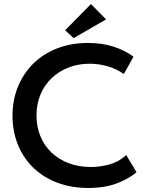

<svg xmlns="http://www.w3.org/2000/svg" viewBox="-20 -923 719 952"><path d="M418 9Q333 9 263.5 -17.5Q194 -44 145 -91.5Q96 -139 69 -205Q42 -271 42 -349Q42 -427 69 -493Q96 -559 145 -607.5Q194 -656 263 -683Q332 -710 416 -710Q486 -710 542 -692Q598 -674 642 -642L594 -556Q557 -582 513.5 -594.5Q470 -607 424 -607Q367 -607 319 -588Q271 -569 235.5 -535Q200 -501 180.5 -454Q161 -407 161 -351Q161 -294 180.5 -247Q200 -200 236 -166Q272 -132 321.5 -113.5Q371 -95 431 -95Q476 -95 522 -107.5Q568 -120 606 -154L657 -69Q620 -37 560 -14Q500 9 418 9ZM506 -827 345 -734 303 -773 431 -903Z"/></svg>

Font: Tilda Sans Semibold
Style: Regular
Weight: 600
Designer: ParaType Ltd
Foundry: ParaType Ltd
Version: Version 1.009